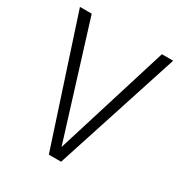

<svg xmlns="http://www.w3.org/2000/svg" viewBox="-173 -865 936 990"><g transform="rotate(30 295.0 -370.0)"><path d="M572 -740H505L296 -67L87 -740H17L259 0H332Z"/></g></svg>

Font: Glow Sans SC Normal
Style: Regular
Weight: 400
Designer: Ryoko NISHIZUKA (kana, bopomofo & ideographs); Paul D. Hunt (Latin, Greek & Cyrillic); Sandoll Communications, Soo-young
Version: Version 0.93